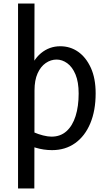

<svg xmlns="http://www.w3.org/2000/svg" viewBox="-20 -845 608 1096"><path d="M83 231V-825H177L176 -421L140 -420Q166 -502 214 -541.5Q262 -581 324 -581Q381 -581 426 -549.5Q471 -518 498.5 -458Q526 -398 526 -312Q526 -214 495.5 -141Q465 -68 409 -28Q353 12 277 12Q229 12 183 -2Q137 -16 96 -39L173 -90Q198 -79 225.5 -72Q253 -65 274 -65Q325 -65 359.5 -96Q394 -127 411.5 -182.5Q429 -238 429 -311Q429 -377 411 -420Q393 -463 364 -484Q335 -505 303 -505Q270 -505 241 -485Q212 -465 194.5 -426Q177 -387 177 -329L176 231Z"/></svg>

Font: Yaldevi ExtraLight Medium
Style: Regular
Weight: 500
Version: Version 1.100